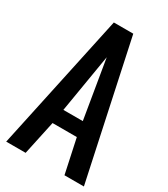

<svg xmlns="http://www.w3.org/2000/svg" viewBox="-212 -973 939 1070"><g transform="rotate(30 258.0 -437.5)"><path d="M7.8 0 195.3 -875H320.3L507.8 0H382.8L335.9 -218.8H179.7L132.8 0ZM195.3 -312.5H320.3L257.8 -687.5Z"/></g></svg>

Font: Oswald-Regular
Style: Regular
Weight: 400
Designer: vernon adams
Foundry: vernon adams
Version: Version 2.002; ttfautohint (v0.92.18-e454-dirty) -l 8 -r 50 